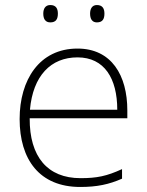

<svg xmlns="http://www.w3.org/2000/svg" viewBox="-20 -733 585 763"><path d="M152 -679C152 -658 160 -644 180 -644C203 -644 210 -658 210 -679C210 -698 203 -713 180 -713C160 -713 152 -698 152 -679ZM338 -679C338 -658 346 -644 365 -644C388 -644 395 -658 395 -679C395 -698 388 -713 365 -713C346 -713 338 -698 338 -679ZM288 -540C136 -540 58 -415 58 -260C58 -100 136 10 299 10C365 10 413 0 465 -23V-61C404 -33 365 -25 300 -25C169 -25 97 -110 98 -263H486V-294C486 -434 423 -540 288 -540ZM288 -505C395 -505 446 -421 446 -297H99C111 -432 182 -505 288 -505Z"/></svg>

Font: Noto Sans Sinhala ExtraLight
Style: Regular
Weight: 200
Designer: Jelle Bosma - Monotype Design Team
Foundry: Monotype Imaging Inc.
Version: Version 2.006